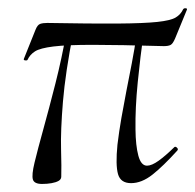

<svg xmlns="http://www.w3.org/2000/svg" viewBox="-20 -446 485 477"><path d="M305.6 9Q279.6 9 273.2 -13.4Q266.8 -35.8 271.8 -86.6Q275.8 -119.6 281.5 -152.4Q287.2 -185.2 293.8 -218.9Q300.4 -252.6 307.4 -288.6Q314.4 -324.6 320 -364L330 -372Q334 -374 335.5 -370.5Q337 -367 337 -365Q328.6 -305.8 322.2 -241.7Q315.8 -177.6 316.6 -124.6Q317 -84.2 323.7 -59.3Q330.4 -34.4 345.2 -34.4Q357 -34.4 374.1 -46.7Q391.2 -59 412 -79.4Q415 -83.4 419.5 -79.3Q424 -75.2 420 -71.4Q385.4 -33.2 358.7 -12.1Q332 9 305.6 9ZM84.6 11Q65 11 61.7 -0.1Q58.4 -11.2 65.8 -42Q73.6 -74.4 87.7 -125.2Q101.8 -176 117.7 -238.6Q133.6 -301.2 145.4 -368L162.2 -366Q142.4 -266 136.4 -193.6Q130.4 -121.2 131.7 -75.4Q133 -29.6 132.2 -7.2Q132.2 -0.4 125.5 3.4Q118.8 7.2 107.9 9.1Q97 11 84.6 11ZM48.4 -297.4Q47.4 -295.4 42.8 -295.9Q38.2 -296.4 39.2 -299.6L68.2 -372Q73 -384.2 79.7 -386.6Q86.4 -389 97.4 -389Q208.2 -387 272.9 -387.5Q337.6 -388 370.7 -391.5Q403.8 -395 416.4 -402.5Q429 -410 435 -423Q437 -426 441.5 -425.5Q446 -425 444 -421L415 -350.4Q409.4 -337.2 403.7 -334.3Q398 -331.4 387 -331.4Q275.8 -334.6 210.7 -334.6Q145.6 -334.6 112.6 -330.5Q79.6 -326.4 67 -318.4Q54.4 -310.4 48.4 -297.4Z"/></svg>

Font: Cormorant Light
Style: Italic
Weight: 300
Italic angle: -10°
Designer: Christian Thalmann (Catharsis Fonts)
Foundry: Catharsis Fonts
Version: Version 4.000